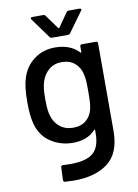

<svg xmlns="http://www.w3.org/2000/svg" viewBox="-97 -761 734 1023"><g transform="rotate(-10 270.0 -249.5)"><path d="M386 -509H462Q472 -509 472 -499V-26Q472 95 403.5 147Q335 199 220 199Q205 199 171 197Q161 196 161 186L164 117Q164 113 167 110Q170 107 175 108Q189 109 216 109Q301 109 338.5 77.5Q376 46 376 -29V-47Q376 -49 374.5 -49.5Q373 -50 371 -48Q328 0 249 0Q184 0 131 -34Q78 -68 59 -134Q46 -178 46 -256Q46 -339 61 -384Q79 -444 127.5 -480.5Q176 -517 242 -517Q324 -517 371 -467Q373 -465 374.5 -465.5Q376 -466 376 -468V-499Q376 -509 386 -509ZM376 -257Q376 -299 374.5 -316.5Q373 -334 369 -350Q361 -387 333.5 -410.5Q306 -434 263 -434Q222 -434 194 -410.5Q166 -387 154 -350Q143 -320 143 -257Q143 -188 153 -163Q163 -126 192.5 -102.5Q222 -79 264 -79Q308 -79 335 -102.5Q362 -126 370 -163Q373 -179 374.5 -197Q376 -215 376 -257ZM142 -692Q142 -694 144 -696Q146 -698 150 -698H210Q218 -698 222 -692L277 -616Q278 -615 280 -615Q282 -615 283 -616L336 -692Q340 -698 348 -698H407Q413 -698 415 -694.5Q417 -691 413 -686L334 -577Q330 -571 321 -571H236Q227 -571 223 -577L144 -686Q142 -688 142 -692Z"/></g></svg>

Font: BarlowMedium
Style: Regular
Weight: 500
Designer: Jeremy Tribby
Foundry: Tribby Type
Version: Version 1.422